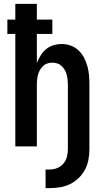

<svg xmlns="http://www.w3.org/2000/svg" viewBox="-20 -755 540 990"><path d="M215 215V119H236Q256 119 275 111.5Q294 104 307 88.5Q320 73 325 53.5Q330 34 330 13V-320Q330 -333 328.5 -346Q327 -359 323.5 -371.5Q320 -384 313.5 -395Q307 -406 297.5 -415Q288 -424 275.5 -428Q263 -432 250 -432Q237 -432 224.5 -428Q212 -424 202.5 -415Q193 -406 186.5 -395Q180 -384 176.5 -371.5Q173 -359 171.5 -346Q170 -333 170 -320V0H59V-580H18V-654H59V-735H170V-654H250V-580H170V-430Q178 -450 189.5 -469Q201 -488 217.5 -501.5Q234 -515 255 -521.5Q276 -528 298 -528Q322 -528 344.5 -520Q367 -512 384.5 -495.5Q402 -479 413 -458Q424 -437 430.5 -414Q437 -391 439 -367.5Q441 -344 441 -320V13Q441 41 436 68Q431 95 418.5 119Q406 143 386 162.5Q366 182 341.5 194Q317 206 290 210.5Q263 215 236 215Z"/></svg>

Font: Iosevka Term Curly
Style: Bold
Weight: 700
Designer: Belleve Invis
Foundry: Belleve Invis
Version: Version 32.3.0